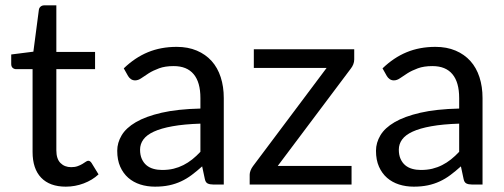

<svg xmlns="http://www.w3.org/2000/svg" viewBox="-20 -691 1889 719"><path d="M226.5 8Q166.5 8 134.2 -25.5Q102 -59 102 -122V-432H41Q33 -432 27.5 -436.8Q22 -441.5 22 -451.5V-487L105 -497.5L125.5 -654Q126.5 -661.5 132 -666.2Q137.5 -671 146 -671H191V-496.5H336V-432H191V-128Q191 -96 206.5 -80.5Q222 -65 246.5 -65Q260.5 -65 270.8 -68.8Q281 -72.5 288.5 -77Q296 -81.5 301.2 -85.2Q306.5 -89 310.5 -89Q317.5 -89 323 -80.5L349 -38Q326 -16.5 293.5 -4.2Q261 8 226.5 8Z M818 0H778.5Q765.5 0 757.5 -4Q749.5 -8 747 -21L737 -68Q717 -50 698 -35.8Q679 -21.5 658 -11.8Q637 -2 613.2 3Q589.5 8 560.5 8Q531 8 505.2 -0.2Q479.5 -8.5 460.5 -25Q441.5 -41.5 430.2 -66.8Q419 -92 419 -126.5Q419 -156.5 435.5 -184.2Q452 -212 488.8 -233.5Q525.5 -255 585 -268.8Q644.5 -282.5 730.5 -284.5V-324Q730.5 -383 705.2 -413.2Q680 -443.5 630.5 -443.5Q598 -443.5 575.8 -435.2Q553.5 -427 537.2 -416.8Q521 -406.5 509.2 -398.2Q497.5 -390 486 -390Q477 -390 470.2 -394.8Q463.5 -399.5 459.5 -406.5L443.5 -435Q485.5 -475.5 534 -495.5Q582.5 -515.5 641.5 -515.5Q684 -515.5 717 -501.5Q750 -487.5 772.5 -462.5Q795 -437.5 806.5 -402Q818 -366.5 818 -324ZM587 -54.5Q610.5 -54.5 630 -59.2Q649.5 -64 666.8 -72.8Q684 -81.5 699.8 -94Q715.5 -106.5 730.5 -122.5V-228Q669 -226 626 -218.2Q583 -210.5 556 -198Q529 -185.5 516.8 -168.5Q504.5 -151.5 504.5 -130.5Q504.5 -110.5 511 -96Q517.5 -81.5 528.5 -72.2Q539.5 -63 554.5 -58.8Q569.5 -54.5 587 -54.5Z M1306.5 -468.5Q1306.5 -459 1303 -450.2Q1299.5 -441.5 1294 -434.5L1020 -69.5H1296.5V0H915V-37Q915 -43.5 918.2 -52.2Q921.5 -61 927.5 -69L1203 -436.5H930.5V-506.5H1306.5Z M1787 0H1747.5Q1734.5 0 1726.5 -4Q1718.5 -8 1716 -21L1706 -68Q1686 -50 1667 -35.8Q1648 -21.5 1627 -11.8Q1606 -2 1582.2 3Q1558.5 8 1529.5 8Q1500 8 1474.2 -0.2Q1448.5 -8.5 1429.5 -25Q1410.5 -41.5 1399.2 -66.8Q1388 -92 1388 -126.5Q1388 -156.5 1404.5 -184.2Q1421 -212 1457.8 -233.5Q1494.5 -255 1554 -268.8Q1613.5 -282.5 1699.5 -284.5V-324Q1699.5 -383 1674.2 -413.2Q1649 -443.5 1599.5 -443.5Q1567 -443.5 1544.8 -435.2Q1522.5 -427 1506.2 -416.8Q1490 -406.5 1478.2 -398.2Q1466.5 -390 1455 -390Q1446 -390 1439.2 -394.8Q1432.5 -399.5 1428.5 -406.5L1412.5 -435Q1454.5 -475.5 1503 -495.5Q1551.5 -515.5 1610.5 -515.5Q1653 -515.5 1686 -501.5Q1719 -487.5 1741.5 -462.5Q1764 -437.5 1775.5 -402Q1787 -366.5 1787 -324ZM1556 -54.5Q1579.5 -54.5 1599 -59.2Q1618.5 -64 1635.8 -72.8Q1653 -81.5 1668.8 -94Q1684.5 -106.5 1699.5 -122.5V-228Q1638 -226 1595 -218.2Q1552 -210.5 1525 -198Q1498 -185.5 1485.8 -168.5Q1473.5 -151.5 1473.5 -130.5Q1473.5 -110.5 1480 -96Q1486.5 -81.5 1497.5 -72.2Q1508.5 -63 1523.5 -58.8Q1538.5 -54.5 1556 -54.5Z"/></svg>

Font: 8514790e538f44c2 - subset of Lato
Style: Regular
Weight: 400
Version: Version 1.104; Western+Polish opensource